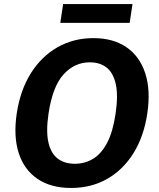

<svg xmlns="http://www.w3.org/2000/svg" viewBox="-20 -922 786 952"><path d="M333 10Q233 10 166.8 -34.5Q100.5 -79 73.2 -161.8Q46 -244.5 63 -359.5Q80.5 -475 133 -558.8Q185.5 -642.5 265.2 -687.8Q345 -733 443 -733Q541 -733 606.8 -688Q672.5 -643 700 -559.2Q727.5 -475.5 710.5 -360Q693.5 -245.5 641.8 -162.5Q590 -79.5 511 -34.8Q432 10 333 10ZM351 -110Q401.5 -110 442.5 -135.2Q483.5 -160.5 511.8 -215Q540 -269.5 553 -358Q566.5 -448 554.2 -504.2Q542 -560.5 508.8 -586.8Q475.5 -613 425 -613Q349.5 -613 295 -553Q240.5 -493 220.5 -358Q207.5 -270 220.2 -215.2Q233 -160.5 266.8 -135.2Q300.5 -110 351 -110ZM279 -808.5 293 -902H637L623 -808.5Z"/></svg>

Font: Public Sans Thin
Style: Bold Italic
Weight: 700
Italic angle: -8°
Version: Version 2.001